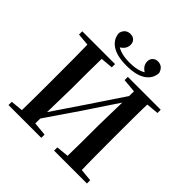

<svg xmlns="http://www.w3.org/2000/svg" viewBox="-243 -1166 1363 1363"><g transform="rotate(45 438.5 -485.0)"><path d="M439.2 -789.4Q342.8 -789.4 291.6 -823.8Q240.5 -858.3 237.7 -917.4Q245.2 -944.7 261.4 -957.1Q277.7 -969.6 300.8 -969.6Q325.7 -969.6 341 -954.8Q356.2 -940.1 356.2 -915.5Q356.2 -888.3 338.9 -868.5Q321.5 -848.8 292.8 -837.6L276.3 -876.6Q305.3 -848 343.8 -834.2Q382.4 -820.3 439.2 -820.3Q495.8 -820.3 534.5 -834.2Q573.1 -848 601.4 -876.6L584.9 -837.6Q556.9 -848.8 539.6 -868.5Q522.2 -888.3 522.2 -915.5Q522.2 -940.1 537.6 -954.8Q553 -969.6 576.9 -969.6Q599.8 -969.6 616.1 -957.1Q632.5 -944.7 640.4 -917.4Q637.9 -858.3 586.8 -823.8Q535.7 -789.4 439.2 -789.4ZM137.2 0Q139.2 -85.2 139.5 -171.8Q139.9 -258.5 139.9 -346.1V-393.6Q139.9 -481.3 139.5 -567.7Q139.2 -654.1 137.2 -740.5H281.6Q279.9 -655.6 279.4 -568.4Q278.9 -481.3 278.9 -393.6L270.6 0ZM595.8 0Q597.8 -85.2 598.3 -172.5Q598.8 -259.8 598.8 -350.9L607.1 -740.5H740.5Q737.5 -655.6 737 -568.4Q736.5 -481.3 736.5 -393.6V-346.1Q736.5 -259.9 737 -173.3Q737.5 -86.6 740.5 0ZM45.1 0V-32.6L193.8 -47.3H221.3L374.3 -32.6V0ZM45.1 -707.9V-740.5H374.3V-707.9L221.3 -694.2H193.8ZM502.7 0V-32.6L654.6 -47.3H680.9L832.7 -32.6V0ZM502.7 -707.9V-740.5H832.7V-707.9L680.9 -694.2H654.6ZM247.9 -56.2 217.5 -102.6 236 -101.9 430.2 -388.9 625.2 -680.2 660.5 -639.4H641L438.2 -334.7Z"/></g></svg>

Font: Noto Serif SC
Style: Regular
Weight: 200
Designer: Ryoko NISHIZUKA 西塚涼子 (kana & ideographs); Frank Grießhammer (Latin, Greek & Cyrillic); Wenlong ZHANG 张文龙 (bopomofo); San
Foundry: Adobe
Version: Version 2.001;hotconv 1.1.0;makeotfexe 2.6.0